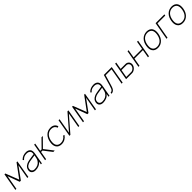

<svg xmlns="http://www.w3.org/2000/svg" viewBox="857 -3165 5767 5767"><g transform="rotate(-45 3741.0 -281.0)"><path d="M682.5 -562.5 585.5 0H541.5L623 -458.5L347 -79H299L159.5 -458.5L78 0H34.5L133.5 -562.5H168.5L333.5 -136.5L647 -562.5Z M1120 0 1137.5 -102Q1093.5 -41.5 1027.2 -13Q961 15.5 881.5 15.5Q801 15.5 757 -30Q713.5 -76 727 -152Q736.5 -204 766.2 -240Q796 -276 852 -304Q891.5 -322.5 940 -332.5Q964.5 -337.5 1000.2 -343.8Q1036 -350 1084.5 -357.5L1179.5 -371Q1196 -453 1157 -493.5Q1118 -534.5 1044 -534.5Q987.5 -534.5 943.5 -518Q900.5 -502.5 852 -450L823 -480Q848 -507 875 -525.8Q902 -544.5 931.5 -556.2Q961 -568 993.2 -573Q1025.5 -578 1060.5 -578Q1100 -578 1134 -565Q1168 -552 1191 -529Q1245 -476 1223 -352L1160.5 0ZM1175 -328Q975 -300 948 -293.5Q878.5 -280 830 -244.5Q782 -209 774 -157.5Q763.5 -99 796.5 -63.5Q829.5 -28 890.5 -28Q964 -28 1021.8 -55.8Q1079.5 -83.5 1117 -139.5Q1128 -157 1136 -174.8Q1144 -192.5 1149.5 -211.5Q1160.5 -248.5 1175 -328Z M1339.5 0H1296L1395 -562.5H1438.5L1392.5 -303H1451L1706.5 -562.5H1762.5L1487.5 -282.5L1706.5 0H1646L1445 -259.5H1385.5Z M2253.5 -421Q2246.5 -446.5 2230.2 -469.5Q2214 -492.5 2194.5 -506.5Q2153.5 -534.5 2089 -534.5Q2039.5 -534.5 1994.5 -515.8Q1949.5 -497 1916 -460.5Q1857 -398.5 1835 -281Q1816 -163.5 1852.5 -102Q1873.5 -65.5 1912.2 -46.8Q1951 -28 2000.5 -28Q2062.5 -28 2116 -57.5Q2167 -84 2204 -140.5L2243.5 -122Q2196.5 -54.5 2138 -22Q2071 15.5 1992.5 15.5Q1932 15.5 1885 -7Q1838 -29.5 1812 -75Q1766.5 -150 1788 -281Q1812.5 -411 1885 -488.5Q1970.5 -578 2097.5 -578Q2175.5 -578 2227.5 -542.5Q2255 -523 2273 -496Q2291 -469 2298.5 -438.5Z M2750.5 0H2707L2792.5 -485.5L2371.5 0H2331L2430 -562.5H2473.5L2388 -77L2809 -562.5H2849.5Z M3554.5 -562.5 3457.5 0H3413.5L3495 -458.5L3219 -79H3171L3031.5 -458.5L2950 0H2906.5L3005.5 -562.5H3040.5L3205.5 -136.5L3519 -562.5Z M3992 0 4009.5 -102Q3965.5 -41.5 3899.2 -13Q3833 15.5 3753.5 15.5Q3673 15.5 3629 -30Q3585.5 -76 3599 -152Q3608.5 -204 3638.2 -240Q3668 -276 3724 -304Q3763.5 -322.5 3812 -332.5Q3836.5 -337.5 3872.2 -343.8Q3908 -350 3956.5 -357.5L4051.5 -371Q4068 -453 4029 -493.5Q3990 -534.5 3916 -534.5Q3859.5 -534.5 3815.5 -518Q3772.5 -502.5 3724 -450L3695 -480Q3720 -507 3747 -525.8Q3774 -544.5 3803.5 -556.2Q3833 -568 3865.2 -573Q3897.5 -578 3932.5 -578Q3972 -578 4006 -565Q4040 -552 4063 -529Q4117 -476 4095 -352L4032.5 0ZM4047 -328Q3847 -300 3820 -293.5Q3750.5 -280 3702 -244.5Q3654 -209 3646 -157.5Q3635.5 -99 3668.5 -63.5Q3701.5 -28 3762.5 -28Q3836 -28 3893.8 -55.8Q3951.5 -83.5 3989 -139.5Q4000 -157 4008 -174.8Q4016 -192.5 4021.5 -211.5Q4032.5 -248.5 4047 -328Z M4689.5 -562.5 4591 0H4547L4638.5 -518.5H4386.5L4296 -212.5Q4286 -177.5 4276.5 -149.5Q4267 -121.5 4258 -100.5Q4240 -58 4205.5 -29Q4171.5 0 4116 0L4123 -43.5Q4159 -43.5 4182.5 -63Q4205.5 -82.5 4220 -117Q4234 -152 4254.5 -217.5L4354.5 -562.5Z M4880 -562.5 4840.5 -334.5H5055Q5085.5 -334.5 5112.5 -320.2Q5139.5 -306 5158.5 -283.5Q5176 -259.5 5183.2 -229.2Q5190.5 -199 5184.5 -167.5Q5179 -135.5 5161.2 -105.2Q5143.5 -75 5117.5 -52Q5090.5 -28 5058.2 -14Q5026 0 4995.5 0H4737.5L4835.5 -562.5ZM4788.5 -43.5H5001Q5024 -43.5 5046.8 -54.5Q5069.5 -65.5 5089.5 -83.5Q5129 -118.5 5137.5 -167.5Q5147.5 -216.5 5119.5 -252Q5106 -270 5086.8 -280.2Q5067.5 -290.5 5044.5 -290.5H4832Z M5809 -562.5 5710.5 0H5666.5L5712.5 -259.5H5352L5306 0H5262.5L5361.5 -562.5H5405L5359 -303H5719.5L5765.5 -562.5Z M5898.5 -75Q5851.5 -153 5874.5 -282.5Q5896 -410 5971.5 -488.5Q5991 -509.5 6015.5 -526.2Q6040 -543 6067.2 -554.5Q6094.5 -566 6124.2 -572Q6154 -578 6184 -578Q6244.5 -578 6291.8 -555.2Q6339 -532.5 6365 -488.5Q6410.5 -410.5 6389 -282.5Q6366.5 -152.5 6292.5 -75Q6249 -28.5 6194.8 -6.5Q6140.5 15.5 6079 15.5Q6018.5 15.5 5971.5 -7Q5924.5 -29.5 5898.5 -75ZM6324.5 -461.5Q6303.5 -497.5 6264.2 -516Q6225 -534.5 6175.5 -534.5Q6126 -534.5 6080.8 -516Q6035.5 -497.5 6002.5 -461.5Q5942 -396.5 5921.5 -282.5Q5900.5 -167.5 5939 -102Q5959 -66 5998.2 -47Q6037.5 -28 6087 -28Q6111.5 -28 6135.5 -33Q6159.5 -38 6182 -47.2Q6204.5 -56.5 6224.5 -70.2Q6244.5 -84 6261 -102Q6321.5 -165.5 6342.5 -282.5Q6362 -398 6324.5 -461.5Z M6920.5 -518.5H6589.5L6497.5 0H6454L6553 -562.5H6928Z M6960.5 -75Q6913.5 -153 6936.5 -282.5Q6958 -410 7033.5 -488.5Q7053 -509.5 7077.5 -526.2Q7102 -543 7129.2 -554.5Q7156.5 -566 7186.2 -572Q7216 -578 7246 -578Q7306.5 -578 7353.8 -555.2Q7401 -532.5 7427 -488.5Q7472.5 -410.5 7451 -282.5Q7428.5 -152.5 7354.5 -75Q7311 -28.5 7256.8 -6.5Q7202.5 15.5 7141 15.5Q7080.5 15.5 7033.5 -7Q6986.5 -29.5 6960.5 -75ZM7386.5 -461.5Q7365.5 -497.5 7326.2 -516Q7287 -534.5 7237.5 -534.5Q7188 -534.5 7142.8 -516Q7097.5 -497.5 7064.5 -461.5Q7004 -396.5 6983.5 -282.5Q6962.5 -167.5 7001 -102Q7021 -66 7060.2 -47Q7099.5 -28 7149 -28Q7173.5 -28 7197.5 -33Q7221.5 -38 7244 -47.2Q7266.5 -56.5 7286.5 -70.2Q7306.5 -84 7323 -102Q7383.5 -165.5 7404.5 -282.5Q7424 -398 7386.5 -461.5Z"/></g></svg>

Font: Russisch Sans ExtraLight
Style: Italic
Weight: 200
Width: 4
Italic angle: -10°
Designer: Michael Sharanda (font) & Cristiano Sobral (main changes)
Foundry: Michael Sharanda
Version: Version 2.00;September 8, 2020;FontCreator 13.0.0.2681 64-bi